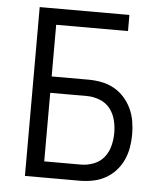

<svg xmlns="http://www.w3.org/2000/svg" viewBox="-50 -714 650 759"><g transform="rotate(5 275.0 -335.0)"><path d="M77 0V-670H433V-606H148V-401H294Q320 -401 346 -396Q372 -391 395 -378.5Q418 -366 436 -346Q454 -326 465 -302.5Q476 -279 480.5 -253Q485 -227 485 -200Q485 -174 480.5 -148Q476 -122 465 -98Q454 -74 436 -54.5Q418 -35 395 -22.5Q372 -10 346 -5Q320 0 294 0ZM294 -64Q319 -64 344 -73.5Q369 -83 385 -103Q401 -123 407.5 -148.5Q414 -174 414 -200Q414 -226 407.5 -251.5Q401 -277 385 -297Q369 -317 344 -326.5Q319 -336 294 -336H148V-64Z"/></g></svg>

Font: Lode Term
Style: Regular
Weight: 400
Monospace: yes
Designer: Belleve Invis
Foundry: Belleve Invis
Version: Version 29.2.0